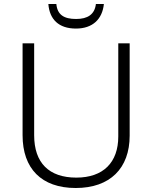

<svg xmlns="http://www.w3.org/2000/svg" viewBox="-20 -931 762 961"><path d="M500 -911H460C454 -859 419 -836 361 -836C300 -836 267 -857 262 -911H222C228 -834 274 -788 360 -788C444 -788 492 -835 500 -911ZM629 -252V-714H572V-248C572 -118 497 -42 362 -42C225 -42 151 -116 151 -254V-714H93V-254C93 -88 187 10 359 10C531 10 629 -89 629 -252Z"/></svg>

Font: Noto Sans Kannada Light
Style: Regular
Weight: 300
Designer: Jelle Bosma - Monotype Design Team
Foundry: Monotype Imaging Inc.
Version: Version 2.005